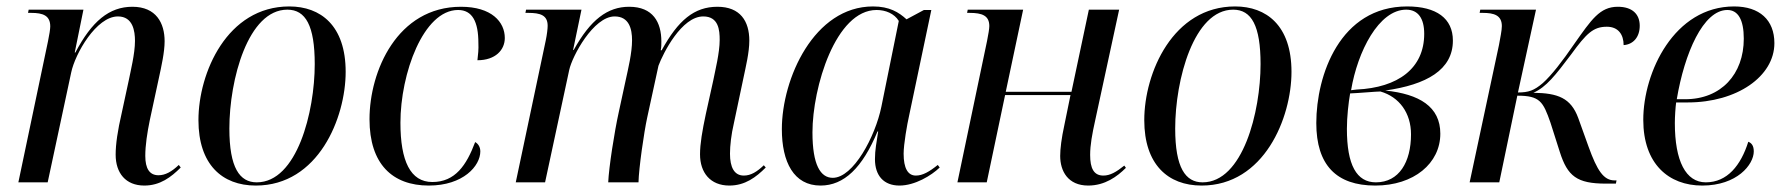

<svg xmlns="http://www.w3.org/2000/svg" viewBox="-20 -566 5535 596"><path d="M428 10C477 10 511 -16 541 -46L535 -54C513 -33 493 -22 472 -22C444 -22 431 -43 431 -82C431 -115 437 -154 445 -193L473 -323C481 -360 491 -404 491 -438C491 -494 465 -545 391 -545C319 -545 265 -500 214 -403H212L239 -536H69L67 -526H77C113 -526 136 -518 136 -484C136 -476 133 -457 129 -438L37 0H128L201 -341C213 -399 279 -515 346 -515C393 -515 399 -469 399 -439C399 -399 385 -344 380 -318L358 -216C345 -160 339 -118 339 -86C339 -29 370 10 428 10Z M774 10C968 10 1053 -200 1053 -343C1053 -487 975 -546 878 -546C685 -546 596 -340 596 -193C596 -56 669 10 774 10ZM777 0C724 0 692 -45 692 -167C692 -319 750 -536 872 -536C929 -536 957 -486 957 -367C957 -219 902 0 777 0Z M1311 10C1418 10 1471 -51 1471 -96C1471 -110 1464 -120 1455 -125C1428 -53 1393 -1 1322 -1C1254 -1 1223 -66 1223 -185C1223 -337 1294 -535 1402 -535C1446 -535 1465 -499 1465 -432C1466 -414 1464 -395 1462 -379C1518 -379 1547 -411 1547 -448C1547 -498 1506 -545 1411 -545C1213 -545 1127 -345 1127 -196C1127 -57 1198 10 1311 10Z M2244 10C2293 10 2327 -16 2357 -46L2351 -53C2330 -33 2311 -21 2289 -21C2259 -21 2246 -47 2246 -89C2246 -114 2250 -149 2258 -183L2288 -325C2295 -359 2306 -403 2306 -440C2306 -500 2278 -545 2207 -545C2135 -545 2085 -503 2034 -410H2031C2033 -419 2033 -428 2033 -437C2033 -497 2007 -545 1933 -545C1866 -545 1813 -505 1761 -411H1759L1785 -536H1613L1611 -526H1620C1657 -526 1680 -519 1680 -486C1680 -477 1678 -459 1674 -440L1581 0H1672L1747 -349C1756 -391 1822 -515 1888 -515C1933 -515 1942 -476 1942 -441C1942 -402 1930 -353 1922 -316L1901 -219C1887 -156 1870 -46 1868 0H1962C1963 -44 1979 -155 1989 -201L2024 -362C2039 -402 2096 -515 2163 -515C2211 -515 2214 -472 2214 -442C2214 -402 2200 -347 2194 -316L2171 -212C2160 -160 2153 -120 2153 -87C2153 -30 2185 10 2244 10Z M2527 10C2600 10 2657 -45 2704 -158H2706C2701 -124 2696 -101 2696 -72C2696 -20 2724 10 2772 10C2820 10 2871 -21 2897 -46L2891 -54C2865 -33 2844 -21 2823 -21C2798 -21 2785 -44 2785 -89C2785 -118 2796 -181 2802 -207L2871 -535H2848L2794 -506C2770 -528 2741 -546 2690 -546C2507 -546 2407 -322 2407 -165C2407 -63 2444 10 2527 10ZM2565 -14C2527 -14 2502 -54 2502 -155C2502 -295 2574 -535 2701 -535C2729 -535 2756 -524 2770 -501L2716 -235C2697 -142 2629 -14 2565 -14Z M3358 10C3410 10 3448 -18 3475 -45L3470 -52C3445 -32 3426 -21 3405 -21C3375 -21 3364 -44 3364 -85C3364 -116 3370 -149 3380 -194L3454 -536H3360L3306 -281H3102L3156 -536H2984L2982 -526H2990C3028 -526 3051 -518 3051 -485C3051 -477 3048 -459 3044 -439L2952 0H3043L3100 -271H3303L3284 -178C3275 -137 3271 -104 3271 -82C3271 -35 3295 10 3358 10Z M3710 10C3904 10 3989 -200 3989 -343C3989 -487 3911 -546 3814 -546C3621 -546 3532 -340 3532 -193C3532 -56 3605 10 3710 10ZM3713 0C3660 0 3628 -45 3628 -167C3628 -319 3686 -536 3808 -536C3865 -536 3893 -486 3893 -367C3893 -219 3838 0 3713 0Z M4249 10C4369 10 4451 -59 4451 -151C4451 -235 4386 -274 4280 -285C4408 -303 4490 -349 4490 -440C4490 -509 4439 -546 4348 -546C4139 -546 4066 -332 4066 -184C4066 -54 4128 10 4249 10ZM4191 -288 4174 -286C4194 -406 4260 -536 4345 -536C4382 -536 4401 -509 4401 -461C4401 -354 4320 -294 4191 -288ZM4251 0C4191 0 4161 -54 4161 -166C4161 -204 4166 -247 4171 -276C4198 -277 4252 -282 4265 -282C4324 -265 4360 -215 4360 -149C4360 -63 4323 0 4251 0Z M4965 4H4996L4998 -6H4992C4958 -6 4938 -36 4911 -111L4879 -200C4856 -262 4816 -277 4740 -278C4780 -296 4808 -332 4857 -397C4905 -463 4926 -483 4968 -483C5004 -483 5020 -458 5020 -426C5050 -428 5070 -451 5070 -486C5070 -522 5047 -545 5002 -545C4946 -545 4920 -505 4867 -430C4830 -376 4796 -332 4769 -308C4742 -285 4725 -279 4692 -279L4748 -536H4575L4573 -526H4583C4617 -526 4642 -519 4642 -485C4642 -472 4637 -448 4633 -426L4542 0H4634L4690 -269C4760 -269 4770 -251 4793 -185L4822 -94C4846 -19 4875 4 4965 4Z M5264 10C5372 10 5424 -55 5424 -96C5424 -114 5417 -122 5407 -126C5384 -53 5342 0 5275 0C5213 0 5179 -66 5179 -184C5179 -204 5181 -233 5183 -248H5219C5372 -248 5488 -329 5488 -432C5488 -504 5442 -546 5363 -546C5177 -546 5081 -342 5081 -194C5081 -57 5160 10 5264 10ZM5211 -258H5185C5209 -401 5267 -535 5342 -535C5375 -535 5393 -505 5393 -446C5393 -336 5323 -258 5211 -258Z"/></svg>

Font: Noto Serif Display SemiCondensed
Style: Italic
Weight: 400
Width: 4
Italic angle: -12°
Designer: Monotype Design Team
Foundry: Monotype Imaging Inc.
Version: Version 2.009